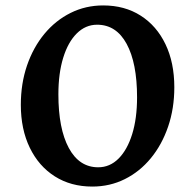

<svg xmlns="http://www.w3.org/2000/svg" viewBox="-20 -675 719 707"><path d="M319.7 12Q241.1 12 181.9 -25.5Q122.7 -63 89.7 -131Q56.7 -199.1 56.7 -289.2Q56.7 -367.2 79.5 -433.9Q102.4 -500.6 143.6 -550.4Q184.9 -600.1 240.1 -627.5Q295.3 -655 360 -655Q439.1 -655 497.9 -617.5Q556.8 -580 589.3 -512.2Q621.9 -444.5 621.9 -353.4Q621.9 -275.4 599 -208.6Q576.2 -141.9 535.4 -92.4Q494.7 -42.9 439.7 -15.5Q384.8 12 319.7 12ZM341.6 -59Q384.5 -59 416.6 -91.1Q448.7 -123.2 466.7 -181Q484.7 -238.9 484.7 -316.5Q484.7 -443 446.3 -513.5Q408 -584 337.6 -584Q295 -584 262.7 -551.9Q230.4 -519.8 212.7 -462.2Q195 -404.6 195 -327.5Q195 -201.4 233.3 -130.2Q271.7 -59 341.6 -59Z"/></svg>

Font: Pitagon Serif
Style: Regular
Weight: 400
Designer: Travis Tran
Foundry: Pitagon
Version: Version 1.000;gftools[0.9.26]